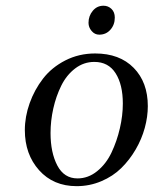

<svg xmlns="http://www.w3.org/2000/svg" viewBox="-20 -637 531 664"><path d="M65.9 -187Q65.9 -233.4 82.5 -280Q99.1 -326.7 128.9 -365.2Q158.7 -403.8 205.8 -428Q252.9 -452.1 309.1 -452.1Q393.6 -452.1 442.4 -402.3Q491.2 -352.5 491.2 -270Q491.2 -233.4 480.7 -194.8Q470.2 -156.2 449.2 -120.1Q428.2 -84 399.4 -55.7Q370.6 -27.3 330.3 -10.3Q290 6.8 245.1 6.8Q164.6 6.8 115.2 -48.3Q65.9 -103.5 65.9 -187ZM154.8 -176.8Q154.8 -109.4 178.2 -64.7Q201.7 -20 248 -20Q285.2 -20 316.2 -45.2Q347.2 -70.3 365.7 -109.6Q384.3 -148.9 394.5 -193.1Q404.8 -237.3 404.8 -278.8Q404.8 -344.2 379.9 -383.5Q355 -422.9 306.2 -422.9Q269.5 -422.9 239.7 -400.1Q210 -377.4 191.9 -340.8Q173.8 -304.2 164.3 -261.7Q154.8 -219.2 154.8 -176.8ZM286.1 -558.1Q286.1 -582 300.8 -599.6Q315.4 -617.2 337.9 -617.2Q354 -617.2 365.5 -606.2Q377 -595.2 377 -576.2Q377 -551.3 361.8 -534.2Q346.7 -517.1 323.2 -517.1Q307.6 -517.1 296.9 -529.8Q286.1 -542.5 286.1 -558.1Z"/></svg>

Font: Dehuti
Style: Bold-Italic
Weight: 700
Version: Version 1.2